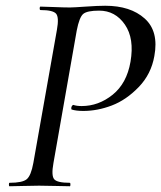

<svg xmlns="http://www.w3.org/2000/svg" viewBox="-20 -648 561 668"><path d="M13 0Q11 0 11 -6Q11 -12 13 -12Q58 -12 73 -24.5Q88 -37 96 -81L178 -544Q186 -588 175 -600.5Q164 -613 121 -613Q118 -613 118 -619Q118 -625 121 -625Q133 -625 167.5 -623.5Q202 -622 223 -622Q235 -622 278 -625Q321 -628 346 -628Q434 -628 483.5 -583.5Q533 -539 517 -453Q506 -390 462.5 -345Q419 -300 369 -281Q319 -262 270 -262Q245 -262 229 -267Q228 -268 228 -272Q228 -276 230.5 -279.5Q233 -283 235 -283Q247 -279 264 -279Q323 -279 372 -318.5Q421 -358 434 -433Q448 -514 414.5 -562.5Q381 -611 325 -611Q283 -611 269.5 -599.5Q256 -588 247 -542L166 -81Q158 -37 168.5 -24.5Q179 -12 223 -12Q225 -12 225 -6Q225 0 223 0Q210 0 174.5 -1Q139 -2 116 -2Q95 -2 60.5 -1Q26 0 13 0Z"/></svg>

Font: Cormorant Infant Book
Style: Italic
Weight: 500
Italic angle: -10°
Designer: Christian Thalmann (Catharsis Fonts)
Version: Version 1.000;PS 002.000;hotconv 1.0.88;makeotf.lib2.5.64775